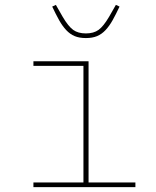

<svg xmlns="http://www.w3.org/2000/svg" viewBox="-20 -767 640 787"><path d="M117 -19H322V-497H117V-516H343V-19H535V0H117ZM332 -611Q305 -611 286 -619Q267 -627 251.5 -643.5Q236 -660 222.5 -684Q209 -708 194 -740L209 -747L237 -698Q260 -659 280 -644.5Q300 -630 332 -630Q364 -630 384 -644.5Q404 -659 427 -698L455 -747L470 -740Q455 -708 441.5 -684Q428 -660 412.5 -643.5Q397 -627 378 -619Q359 -611 332 -611Z"/></svg>

Font: IBM Plex Mono Thin
Style: Regular
Weight: 100
Monospace: yes
Designer: Mike Abbink, Paul van der Laan, Pieter van Rosmalen
Foundry: Bold Monday
Version: Version 2.3